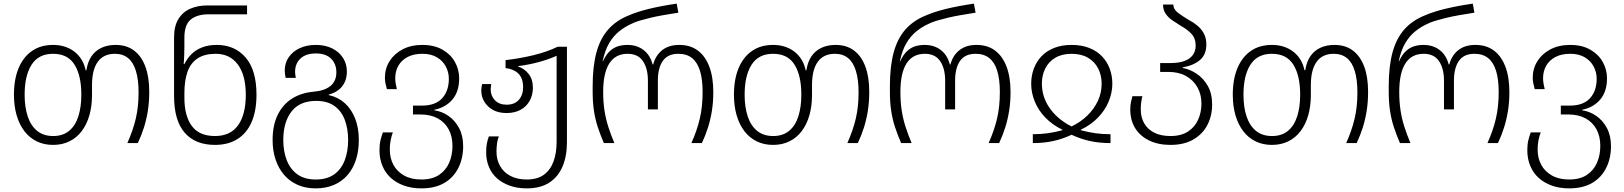

<svg xmlns="http://www.w3.org/2000/svg" viewBox="-20 -790 8966 1060"><path d="M273 10Q223 10 183 -9.5Q143 -29 115 -65.5Q87 -102 72 -153Q57 -204 57 -267Q57 -353 83 -414.5Q109 -476 157 -509Q205 -542 273 -542Q342 -542 390.5 -505Q439 -468 453 -402H457Q464 -449 485.5 -480Q507 -511 541 -526.5Q575 -542 618 -542Q679 -542 720 -511Q761 -480 782.5 -422.5Q804 -365 804 -283Q804 -228 796.5 -180Q789 -132 775.5 -88.5Q762 -45 741 0H683Q714 -69 729.5 -134.5Q745 -200 745 -279Q745 -350 730.5 -398Q716 -446 687 -469.5Q658 -493 614 -493Q552 -493 520 -449Q488 -405 488 -320V-267Q488 -204 473.5 -153.5Q459 -103 431.5 -66.5Q404 -30 364 -10Q324 10 273 10ZM274 -39Q327 -39 361.5 -67.5Q396 -96 412.5 -147.5Q429 -199 429 -267Q429 -373 391.5 -433Q354 -493 273 -493Q193 -493 154.5 -433Q116 -373 116 -267Q116 -199 133 -147.5Q150 -96 185 -67.5Q220 -39 274 -39Z M1167 10Q1058 10 999.5 -57.5Q941 -125 941 -260V-584Q941 -646 965 -685Q989 -724 1030.5 -742Q1072 -760 1125 -760H1344V-711H1131Q1069 -711 1033.5 -682.5Q998 -654 998 -583V-536Q998 -516 997 -485.5Q996 -455 994 -436H998Q1013 -467 1037 -491Q1061 -515 1096 -528.5Q1131 -542 1177 -542Q1276 -542 1336 -472.5Q1396 -403 1396 -267Q1396 -178 1369 -116Q1342 -54 1290.5 -22Q1239 10 1167 10ZM1167 -39Q1252 -39 1294.5 -98.5Q1337 -158 1337 -266Q1337 -375 1293 -434Q1249 -493 1171 -493Q1110 -493 1071.5 -468Q1033 -443 1015.5 -394.5Q998 -346 998 -275V-251Q998 -150 1039 -94.5Q1080 -39 1167 -39Z M1722 250Q1667 250 1623 230.5Q1579 211 1548.5 175.5Q1518 140 1501.5 91Q1485 42 1485 -17Q1485 -98 1513 -155.5Q1541 -213 1592 -245.5Q1643 -278 1713 -284Q1772 -289 1804.5 -315.5Q1837 -342 1837 -391Q1837 -437 1808 -466Q1779 -495 1724 -495Q1669 -495 1639 -467Q1609 -439 1609 -392Q1609 -385 1610.5 -376.5Q1612 -368 1613 -360H1557Q1555 -370 1553.5 -380.5Q1552 -391 1552 -400Q1552 -442 1574 -474Q1596 -506 1634.5 -524Q1673 -542 1724 -542Q1776 -542 1814.5 -522.5Q1853 -503 1874 -470Q1895 -437 1895 -395Q1895 -347 1869.5 -314Q1844 -281 1795 -268V-265Q1846 -254 1883 -221Q1920 -188 1940.5 -136Q1961 -84 1961 -17Q1961 42 1945.5 91Q1930 140 1899.5 175.5Q1869 211 1824.5 230.5Q1780 250 1722 250ZM1723 201Q1785 201 1824.5 173Q1864 145 1883 95.5Q1902 46 1902 -17Q1902 -78 1884 -127Q1866 -176 1827 -204.5Q1788 -233 1725 -233Q1635 -233 1589.5 -174.5Q1544 -116 1544 -17Q1544 46 1563.5 95.5Q1583 145 1622.5 173Q1662 201 1723 201Z M2306 250Q2253 250 2210 234.5Q2167 219 2137 191.5Q2107 164 2091 125Q2075 86 2075 39Q2075 7 2081 -17Q2087 -41 2094 -59H2149Q2142 -42 2137 -17Q2132 8 2132 35Q2132 83 2152 120Q2172 157 2211 179Q2250 201 2306 201Q2366 201 2404 175.5Q2442 150 2460 108Q2478 66 2478 15Q2478 -37 2457 -76Q2436 -115 2396.5 -136.5Q2357 -158 2302 -158H2260V-207H2310Q2384 -207 2421 -247.5Q2458 -288 2458 -355Q2458 -391 2441.5 -422.5Q2425 -454 2392.5 -473.5Q2360 -493 2312 -493Q2264 -493 2230.5 -475.5Q2197 -458 2179.5 -427.5Q2162 -397 2162 -358Q2162 -342 2165 -326Q2168 -310 2171 -298H2116Q2112 -311 2108.5 -328Q2105 -345 2105 -361Q2105 -411 2130.5 -452Q2156 -493 2202.5 -517.5Q2249 -542 2312 -542Q2377 -542 2422.5 -516Q2468 -490 2491.5 -448Q2515 -406 2515 -358Q2515 -285 2478 -241Q2441 -197 2378 -184V-181Q2420 -175 2456 -150Q2492 -125 2514.5 -83Q2537 -41 2537 17Q2537 84 2510.5 137Q2484 190 2433 220Q2382 250 2306 250Z M2888 250Q2837 250 2795.5 235.5Q2754 221 2724.5 195Q2695 169 2679.5 132Q2664 95 2664 51Q2664 23 2668 2Q2672 -19 2679 -37H2734Q2727 -20 2724 2Q2721 24 2721 47Q2721 91 2740.5 126Q2760 161 2797.5 181Q2835 201 2888 201Q2947 201 2983 174.5Q3019 148 3036 101Q3053 54 3053 -7V-482Q3009 -462 2953 -447Q2897 -432 2840 -425V-423Q2874 -412 2898 -382.5Q2922 -353 2922 -306Q2922 -265 2904 -233Q2886 -201 2853.5 -183.5Q2821 -166 2777 -166Q2713 -166 2675 -202.5Q2637 -239 2637 -291Q2637 -300 2638.5 -309Q2640 -318 2642 -326H2692Q2691 -319 2690 -311Q2689 -303 2689 -296Q2689 -261 2712.5 -236.5Q2736 -212 2777 -212Q2821 -212 2844.5 -239Q2868 -266 2868 -308Q2868 -359 2841 -384.5Q2814 -410 2771 -414V-458Q2849 -467 2924 -485Q2999 -503 3059 -532H3110V-5Q3110 72 3085.5 129.5Q3061 187 3012 218.5Q2963 250 2888 250Z M3314 0Q3294 -46 3280 -89Q3266 -132 3259 -179Q3252 -226 3252 -282V-316Q3252 -424 3273 -501Q3294 -578 3338 -627.5Q3382 -677 3449 -704Q3497 -725 3562.5 -741Q3628 -757 3716 -770L3725 -720Q3680 -713 3640 -706Q3600 -699 3567.5 -691Q3535 -683 3510 -675.5Q3485 -668 3467 -659Q3431 -643 3399 -617.5Q3367 -592 3343.5 -552.5Q3320 -513 3307 -452H3309Q3326 -489 3347.5 -508.5Q3369 -528 3393.5 -535Q3418 -542 3443 -542Q3497 -542 3533.5 -513.5Q3570 -485 3583 -434H3586Q3600 -485 3636.5 -513.5Q3673 -542 3730 -542Q3791 -542 3832.5 -511Q3874 -480 3896 -422Q3918 -364 3918 -282Q3918 -227 3910.5 -179.5Q3903 -132 3889.5 -88.5Q3876 -45 3855 0H3797Q3828 -69 3843.5 -135Q3859 -201 3859 -282Q3859 -352 3844.5 -399Q3830 -446 3800.5 -469.5Q3771 -493 3725 -493Q3667 -493 3639.5 -454Q3612 -415 3612 -345V-186H3557V-345Q3557 -412 3529.5 -452.5Q3502 -493 3445 -493Q3378 -493 3344 -440Q3310 -387 3310 -282Q3310 -228 3317 -181.5Q3324 -135 3338 -91Q3352 -47 3372 0Z M4248 10Q4198 10 4158 -9.5Q4118 -29 4090 -65.5Q4062 -102 4047 -153Q4032 -204 4032 -267Q4032 -353 4058 -414.5Q4084 -476 4132 -509Q4180 -542 4248 -542Q4317 -542 4365.5 -505Q4414 -468 4428 -402H4432Q4439 -449 4460.5 -480Q4482 -511 4516 -526.5Q4550 -542 4593 -542Q4654 -542 4695 -511Q4736 -480 4757.5 -422.5Q4779 -365 4779 -283Q4779 -228 4771.5 -180Q4764 -132 4750.5 -88.5Q4737 -45 4716 0H4658Q4689 -69 4704.5 -134.5Q4720 -200 4720 -279Q4720 -350 4705.5 -398Q4691 -446 4662 -469.5Q4633 -493 4589 -493Q4527 -493 4495 -449Q4463 -405 4463 -320V-267Q4463 -204 4448.5 -153.5Q4434 -103 4406.5 -66.5Q4379 -30 4339 -10Q4299 10 4248 10ZM4249 -39Q4302 -39 4336.5 -67.5Q4371 -96 4387.5 -147.5Q4404 -199 4404 -267Q4404 -373 4366.5 -433Q4329 -493 4248 -493Q4168 -493 4129.5 -433Q4091 -373 4091 -267Q4091 -199 4108 -147.5Q4125 -96 4160 -67.5Q4195 -39 4249 -39Z M4955 0Q4935 -46 4921 -89Q4907 -132 4900 -179Q4893 -226 4893 -282V-316Q4893 -424 4914 -501Q4935 -578 4979 -627.5Q5023 -677 5090 -704Q5138 -725 5203.5 -741Q5269 -757 5357 -770L5366 -720Q5321 -713 5281 -706Q5241 -699 5208.5 -691Q5176 -683 5151 -675.5Q5126 -668 5108 -659Q5072 -643 5040 -617.5Q5008 -592 4984.5 -552.5Q4961 -513 4948 -452H4950Q4967 -489 4988.5 -508.5Q5010 -528 5034.5 -535Q5059 -542 5084 -542Q5138 -542 5174.5 -513.5Q5211 -485 5224 -434H5227Q5241 -485 5277.5 -513.5Q5314 -542 5371 -542Q5432 -542 5473.5 -511Q5515 -480 5537 -422Q5559 -364 5559 -282Q5559 -227 5551.5 -179.5Q5544 -132 5530.5 -88.5Q5517 -45 5496 0H5438Q5469 -69 5484.5 -135Q5500 -201 5500 -282Q5500 -352 5485.5 -399Q5471 -446 5441.5 -469.5Q5412 -493 5366 -493Q5308 -493 5280.5 -454Q5253 -415 5253 -345V-186H5198V-345Q5198 -412 5170.5 -452.5Q5143 -493 5086 -493Q5019 -493 4985 -440Q4951 -387 4951 -282Q4951 -228 4958 -181.5Q4965 -135 4979 -91Q4993 -47 5013 0Z M5682 0V-49Q5726 -49 5765 -54.5Q5804 -60 5845 -71V-74Q5791 -100 5752 -140Q5713 -180 5693 -229Q5673 -278 5673 -327Q5673 -372 5687.5 -411Q5702 -450 5730 -479.5Q5758 -509 5800 -525.5Q5842 -542 5896 -542Q5951 -542 5993 -525.5Q6035 -509 6063.5 -479.5Q6092 -450 6106.5 -411Q6121 -372 6121 -327Q6121 -278 6100.5 -229Q6080 -180 6041 -140Q6002 -100 5947 -74V-71Q5989 -60 6027.5 -54.5Q6066 -49 6111 -49V0Q6047 0 5995 -12Q5943 -24 5896 -46Q5850 -24 5797.5 -12Q5745 0 5682 0ZM5896 -92Q5946 -116 5983 -152Q6020 -188 6041 -232.5Q6062 -277 6062 -328Q6062 -374 6043 -411.5Q6024 -449 5987 -471Q5950 -493 5896 -493Q5843 -493 5806 -471Q5769 -449 5750.5 -411.5Q5732 -374 5732 -328Q5732 -277 5752.5 -232.5Q5773 -188 5810 -152Q5847 -116 5896 -92Z M6442 10Q6374 10 6324 -14.5Q6274 -39 6247 -82.5Q6220 -126 6220 -186Q6220 -210 6224.5 -229.5Q6229 -249 6232 -259H6287Q6284 -249 6281 -230Q6278 -211 6278 -186Q6278 -142 6297 -109Q6316 -76 6352.5 -57.5Q6389 -39 6442 -39Q6501 -39 6539 -64Q6577 -89 6595 -130Q6613 -171 6613 -218Q6613 -269 6590.5 -308.5Q6568 -348 6527.5 -370.5Q6487 -393 6430 -393H6385V-442H6444Q6489 -442 6519.5 -453.5Q6550 -465 6565.5 -486.5Q6581 -508 6581 -538Q6581 -579 6557.5 -603.5Q6534 -628 6503 -645Q6479 -660 6455.5 -675.5Q6432 -691 6416.5 -712.5Q6401 -734 6401 -765H6458Q6458 -738 6484.5 -718.5Q6511 -699 6543 -680Q6568 -667 6590 -649Q6612 -631 6626 -605.5Q6640 -580 6640 -544Q6640 -488 6604 -458Q6568 -428 6509 -418V-415Q6548 -408 6585.5 -383.5Q6623 -359 6647.5 -316.5Q6672 -274 6672 -213Q6672 -151 6646 -100.5Q6620 -50 6568.5 -20Q6517 10 6442 10Z M7002 10Q6952 10 6912 -9.5Q6872 -29 6844 -65.5Q6816 -102 6801 -153Q6786 -204 6786 -267Q6786 -353 6812 -414.5Q6838 -476 6886 -509Q6934 -542 7002 -542Q7071 -542 7119.5 -505Q7168 -468 7182 -402H7186Q7193 -449 7214.5 -480Q7236 -511 7270 -526.5Q7304 -542 7347 -542Q7408 -542 7449 -511Q7490 -480 7511.5 -422.5Q7533 -365 7533 -283Q7533 -228 7525.5 -180Q7518 -132 7504.5 -88.5Q7491 -45 7470 0H7412Q7443 -69 7458.5 -134.5Q7474 -200 7474 -279Q7474 -350 7459.5 -398Q7445 -446 7416 -469.5Q7387 -493 7343 -493Q7281 -493 7249 -449Q7217 -405 7217 -320V-267Q7217 -204 7202.5 -153.5Q7188 -103 7160.5 -66.5Q7133 -30 7093 -10Q7053 10 7002 10ZM7003 -39Q7056 -39 7090.5 -67.5Q7125 -96 7141.5 -147.5Q7158 -199 7158 -267Q7158 -373 7120.5 -433Q7083 -493 7002 -493Q6922 -493 6883.5 -433Q6845 -373 6845 -267Q6845 -199 6862 -147.5Q6879 -96 6914 -67.5Q6949 -39 7003 -39Z M7709 0Q7689 -46 7675 -89Q7661 -132 7654 -179Q7647 -226 7647 -282V-316Q7647 -424 7668 -501Q7689 -578 7733 -627.5Q7777 -677 7844 -704Q7892 -725 7957.5 -741Q8023 -757 8111 -770L8120 -720Q8075 -713 8035 -706Q7995 -699 7962.5 -691Q7930 -683 7905 -675.5Q7880 -668 7862 -659Q7826 -643 7794 -617.5Q7762 -592 7738.5 -552.5Q7715 -513 7702 -452H7704Q7721 -489 7742.5 -508.5Q7764 -528 7788.5 -535Q7813 -542 7838 -542Q7892 -542 7928.5 -513.5Q7965 -485 7978 -434H7981Q7995 -485 8031.5 -513.5Q8068 -542 8125 -542Q8186 -542 8227.5 -511Q8269 -480 8291 -422Q8313 -364 8313 -282Q8313 -227 8305.5 -179.5Q8298 -132 8284.5 -88.5Q8271 -45 8250 0H8192Q8223 -69 8238.5 -135Q8254 -201 8254 -282Q8254 -352 8239.5 -399Q8225 -446 8195.5 -469.5Q8166 -493 8120 -493Q8062 -493 8034.5 -454Q8007 -415 8007 -345V-186H7952V-345Q7952 -412 7924.5 -452.5Q7897 -493 7840 -493Q7773 -493 7739 -440Q7705 -387 7705 -282Q7705 -228 7712 -181.5Q7719 -135 7733 -91Q7747 -47 7767 0Z M8643 250Q8590 250 8547 234.5Q8504 219 8474 191.5Q8444 164 8428 125Q8412 86 8412 39Q8412 7 8418 -17Q8424 -41 8431 -59H8486Q8479 -42 8474 -17Q8469 8 8469 35Q8469 83 8489 120Q8509 157 8548 179Q8587 201 8643 201Q8703 201 8741 175.5Q8779 150 8797 108Q8815 66 8815 15Q8815 -37 8794 -76Q8773 -115 8733.5 -136.5Q8694 -158 8639 -158H8597V-207H8647Q8721 -207 8758 -247.5Q8795 -288 8795 -355Q8795 -391 8778.5 -422.5Q8762 -454 8729.5 -473.5Q8697 -493 8649 -493Q8601 -493 8567.5 -475.5Q8534 -458 8516.5 -427.5Q8499 -397 8499 -358Q8499 -342 8502 -326Q8505 -310 8508 -298H8453Q8449 -311 8445.5 -328Q8442 -345 8442 -361Q8442 -411 8467.5 -452Q8493 -493 8539.5 -517.5Q8586 -542 8649 -542Q8714 -542 8759.5 -516Q8805 -490 8828.5 -448Q8852 -406 8852 -358Q8852 -285 8815 -241Q8778 -197 8715 -184V-181Q8757 -175 8793 -150Q8829 -125 8851.5 -83Q8874 -41 8874 17Q8874 84 8847.5 137Q8821 190 8770 220Q8719 250 8643 250Z"/></svg>

Font: Noto Sans Georgian Light
Style: Regular
Weight: 300
Version: Version 2.002